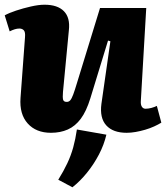

<svg xmlns="http://www.w3.org/2000/svg" viewBox="-22 -549 706 814"><path d="M429 22Q419 65 397.5 106Q376 147 347 183Q318 219 285 245L225 213Q248 176 263.5 143Q279 110 288.5 75.5Q298 41 304 0ZM-2 -484Q16 -494 46 -504Q76 -514 109 -521.5Q142 -529 167 -529Q222 -529 249 -501.5Q276 -474 270 -421L245 -159Q243 -136 245.5 -126.5Q248 -117 261 -117Q270 -117 276 -124Q282 -131 288.5 -148.5Q295 -166 304 -196L402 -515H598L575 -120Q574 -105 579.5 -96.5Q585 -88 595 -88Q607 -88 620 -91.5Q633 -95 643 -100L662 -29Q649 -21 631.5 -13Q614 -5 593.5 1Q573 7 553 10.5Q533 14 515 14Q457 14 428.5 -17.5Q400 -49 408 -109L446 -374L436 -377L361 -132Q344 -77 320.5 -45.5Q297 -14 265.5 0Q234 14 194 14Q131 14 95.5 -25.5Q60 -65 65 -134L84 -391Q86 -413 79 -420.5Q72 -428 60 -428Q51 -428 41 -425Q31 -422 19 -416Z"/></svg>

Font: Literata ExtraBold
Style: Italic
Weight: 800
Italic angle: -2°
Designer: Latin by Veronika Burian and Jose Scaglione. Greek by Irene Vlachou. Cyrillic by Vera Evstafieva
Foundry: TypeTogether
Version: Version 3.002